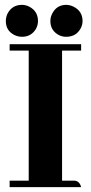

<svg xmlns="http://www.w3.org/2000/svg" viewBox="-20 -767 372 787"><path d="M312.5 0Q306.6 -24.4 286.1 -26.4H234.4V-559.6H312.5V-585.9H19.5V-559.6H97.7V-26.4H19.5V0ZM135.7 -680.7Q135.7 -720.7 100.6 -739.3Q85.9 -747.1 70.3 -747.1Q29.3 -747.1 10.7 -710.9Q3.9 -696.3 3.9 -680.7Q3.9 -640.6 40 -623Q54.7 -616.2 70.3 -616.2Q108.4 -616.2 127.9 -649.4Q135.7 -665 135.7 -680.7ZM318.4 -680.7Q318.4 -720.7 282.2 -739.3Q266.6 -747.1 251 -747.1Q212.9 -747.1 194.3 -711.9Q186.5 -697.3 186.5 -680.7Q186.5 -641.6 221.7 -623Q235.4 -616.2 251 -616.2Q292 -616.2 310.5 -650.4Q318.4 -665 318.4 -680.7Z"/></svg>

Font: Abhaya Libre ExtraBold
Style: Regular
Weight: 800
Designer: Pushpananda Ekanayake, Sol Matas, Pathum Egodawatta
Foundry: Mooniak
Version: Version 1.050 ; ttfautohint (v1.6)